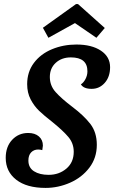

<svg xmlns="http://www.w3.org/2000/svg" viewBox="-20 -898 559 940"><path d="M8 -125Q8 -180 39.5 -213.5Q71 -247 118 -247Q151 -247 170.5 -230Q190 -213 190 -185Q190 -184 187 -163Q176 -166 167 -166Q146 -166 132.5 -152Q119 -138 119 -112Q119 -77 146.5 -59.5Q174 -42 218 -42Q269 -42 305 -72.5Q341 -103 341 -155Q341 -196 315 -227Q289 -258 236 -301Q196 -332 171.5 -355.5Q147 -379 130 -411.5Q113 -444 113 -486Q113 -546 146 -590Q179 -634 234.5 -657Q290 -680 354 -680Q429 -680 474 -650Q519 -620 519 -569Q519 -522 493 -492.5Q467 -463 429 -463Q389 -463 376 -485Q389 -493 398.5 -511Q408 -529 408 -549Q408 -617 327 -617Q282 -617 253 -590.5Q224 -564 224 -521Q224 -479 252 -447.5Q280 -416 334 -375Q391 -332 422.5 -291Q454 -250 454 -189Q454 -125 417.5 -77Q381 -29 323 -3.5Q265 22 203 22Q111 22 59.5 -18Q8 -58 8 -125ZM190 -762 352 -878H362L493 -761L452 -713L347 -785L217 -713Z"/></svg>

Font: Sansita SW
Style: Italic
Weight: 400
Italic angle: -11°
Designer: Pablo Cosgaya
Foundry: Omnibus-Type
Version: Version 1.000